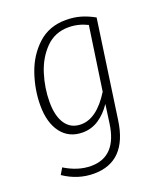

<svg xmlns="http://www.w3.org/2000/svg" viewBox="-136 -623 781 916"><g transform="rotate(-20 254.5 -164.5)"><path d="M449 -493 378 2Q350 203 183 203Q102 203 31 155L50 123Q117 164 183 164Q312 164 334 3L347 -91Q319 -49 282 -24.5Q245 0 200 0Q131 0 92 -51Q53 -102 53 -190Q53 -270 80 -348.5Q107 -427 164 -479.5Q221 -532 306 -532Q347 -532 381 -522Q415 -512 449 -493ZM100 -190Q100 -118 127.5 -78.5Q155 -39 206 -39Q286 -39 355 -150L402 -472Q356 -495 306 -495Q237 -495 190.5 -448Q144 -401 122 -331Q100 -261 100 -190Z"/></g></svg>

Font: Fira Sans Condensed ExtraLight
Style: Italic
Weight: 275
Width: 3
Italic angle: -8°
Designer: Carrois Corporate & Edenspiekermann AG
Foundry: Carrois Corporate GbR & Edenspiekermann AG
Version: Version 4.203